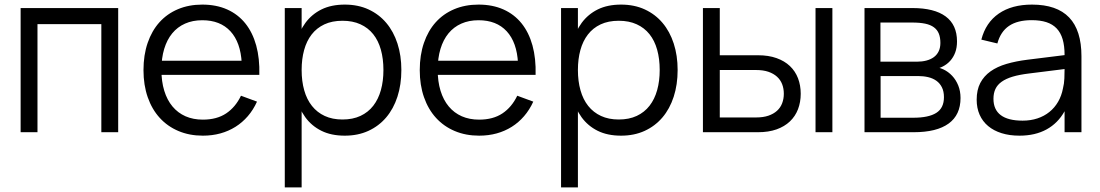

<svg xmlns="http://www.w3.org/2000/svg" viewBox="-20 -575 4783 835"><path d="M69.7 0V-540H494V0H420.7V-470H143V0Z M862.3 -54.7Q820.2 -54.7 786.8 -69.3Q753.5 -84 730.2 -111.9Q706.8 -139.8 694.4 -180.2Q682 -220.5 682 -271.5Q682 -322.3 694.1 -362.3Q706.2 -402.3 729 -430Q751.8 -457.7 784.8 -472.3Q817.8 -487 859.7 -487Q937.8 -487 982.2 -438.9Q1026.5 -390.8 1031.3 -300.7L1031.5 -249.3H1107.8Q1109.8 -320.8 1094.2 -377.4Q1078.5 -434 1046.7 -473.5Q1014.8 -513 967.7 -534Q920.5 -555 859.7 -555Q801.3 -555 754.1 -535.1Q706.8 -515.2 673.5 -478.2Q640.2 -441.2 622.1 -388.3Q604 -335.5 604 -270Q604 -205.2 622.4 -152.3Q640.8 -99.5 674.7 -62.4Q708.5 -25.3 756.1 -5.2Q803.7 15 862.3 15Q902.8 15 938.5 5.2Q974.2 -4.7 1004.1 -23.5Q1034 -42.3 1057.8 -69.8Q1081.5 -97.3 1097.7 -133L1028 -158.7Q1004.2 -109 963.5 -81.8Q922.8 -54.7 862.3 -54.7ZM1089.8 -311H669L667.2 -249.3H1107.8Z M1218.5 240V-540H1291.8V240ZM1479.5 15Q1420.3 15 1377.8 -6.2Q1335.2 -27.3 1307.6 -65.3Q1280 -103.3 1267 -155.8Q1254 -208.2 1254 -270.7Q1254 -333.8 1267.3 -386.1Q1280.7 -438.3 1308.4 -475.8Q1336.2 -513.3 1378.6 -534.2Q1421 -555 1479.5 -555Q1537.2 -555 1582.7 -534Q1628.2 -513 1659.9 -475.4Q1691.7 -437.8 1708.6 -385.5Q1725.5 -333.2 1725.5 -270.7Q1725.5 -207 1708.4 -154.3Q1691.3 -101.7 1659.4 -64.2Q1627.5 -26.7 1582 -5.8Q1536.5 15 1479.5 15ZM1469.5 -55.3Q1514.3 -55.3 1547.8 -71Q1581.3 -86.7 1603.4 -115.2Q1625.5 -143.7 1636.5 -183.2Q1647.5 -222.7 1647.5 -270.7Q1647.5 -319.3 1636.4 -358.9Q1625.3 -398.5 1603.1 -426.3Q1580.8 -454.2 1547.4 -469.4Q1514 -484.7 1469.5 -484.7Q1424 -484.7 1390.6 -469Q1357.2 -453.3 1335.2 -424.9Q1313.3 -396.5 1302.6 -357.3Q1291.8 -318.2 1291.8 -270.7Q1291.8 -221.8 1303.1 -182.1Q1314.3 -142.3 1336.8 -114.2Q1359.2 -86 1392.3 -70.7Q1425.5 -55.3 1469.5 -55.3Z M2063.8 -54.7Q2021.7 -54.7 1988.3 -69.3Q1955 -84 1931.7 -111.9Q1908.3 -139.8 1895.9 -180.2Q1883.5 -220.5 1883.5 -271.5Q1883.5 -322.3 1895.6 -362.3Q1907.7 -402.3 1930.5 -430Q1953.3 -457.7 1986.3 -472.3Q2019.3 -487 2061.2 -487Q2139.3 -487 2183.7 -438.9Q2228 -390.8 2232.8 -300.7L2233 -249.3H2309.3Q2311.3 -320.8 2295.7 -377.4Q2280 -434 2248.2 -473.5Q2216.3 -513 2169.2 -534Q2122 -555 2061.2 -555Q2002.8 -555 1955.6 -535.1Q1908.3 -515.2 1875 -478.2Q1841.7 -441.2 1823.6 -388.3Q1805.5 -335.5 1805.5 -270Q1805.5 -205.2 1823.9 -152.3Q1842.3 -99.5 1876.2 -62.4Q1910 -25.3 1957.6 -5.2Q2005.2 15 2063.8 15Q2104.3 15 2140 5.2Q2175.7 -4.7 2205.6 -23.5Q2235.5 -42.3 2259.2 -69.8Q2283 -97.3 2299.2 -133L2229.5 -158.7Q2205.7 -109 2165 -81.8Q2124.3 -54.7 2063.8 -54.7ZM2291.3 -311H1870.5L1868.7 -249.3H2309.3Z M2420 240V-540H2493.3V240ZM2681 15Q2621.8 15 2579.2 -6.2Q2536.7 -27.3 2509.1 -65.3Q2481.5 -103.3 2468.5 -155.8Q2455.5 -208.2 2455.5 -270.7Q2455.5 -333.8 2468.8 -386.1Q2482.2 -438.3 2509.9 -475.8Q2537.7 -513.3 2580.1 -534.2Q2622.5 -555 2681 -555Q2738.7 -555 2784.2 -534Q2829.7 -513 2861.4 -475.4Q2893.2 -437.8 2910.1 -385.5Q2927 -333.2 2927 -270.7Q2927 -207 2909.9 -154.3Q2892.8 -101.7 2860.9 -64.2Q2829 -26.7 2783.5 -5.8Q2738 15 2681 15ZM2671 -55.3Q2715.8 -55.3 2749.3 -71Q2782.8 -86.7 2804.9 -115.2Q2827 -143.7 2838 -183.2Q2849 -222.7 2849 -270.7Q2849 -319.3 2837.9 -358.9Q2826.8 -398.5 2804.6 -426.3Q2782.3 -454.2 2748.9 -469.4Q2715.5 -484.7 2671 -484.7Q2625.5 -484.7 2592.1 -469Q2558.7 -453.3 2536.8 -424.9Q2514.8 -396.5 2504.1 -357.3Q2493.3 -318.2 2493.3 -270.7Q2493.3 -221.8 2504.6 -182.1Q2515.8 -142.3 2538.2 -114.2Q2560.7 -86 2593.8 -70.7Q2627 -55.3 2671 -55.3Z M3526.7 0V-540H3600V0ZM3276.5 0H3037V-540H3110.3V-334.7H3276.5Q3322.3 -334.7 3357.1 -322.3Q3391.8 -310 3415.2 -287.8Q3438.7 -265.5 3450.5 -234.7Q3462.3 -203.8 3462.3 -167.3Q3462.3 -130.8 3450.5 -100Q3438.7 -69.2 3415.2 -46.9Q3391.8 -24.7 3357.1 -12.3Q3322.3 0 3276.5 0ZM3268.3 -64.2Q3299.2 -64.2 3321.8 -71.9Q3344.3 -79.7 3359.2 -93.2Q3374.2 -106.8 3381.5 -125.9Q3388.8 -145 3388.8 -167.3Q3388.8 -190 3381.5 -208.9Q3374.2 -227.8 3359.2 -241.4Q3344.3 -255 3321.8 -262.8Q3299.2 -270.5 3268.3 -270.5H3110.3V-64.2Z M3953.5 0H3739.7V-540H3947.8Q4043.3 -540 4092.7 -503.5Q4142 -467 4142 -394.8Q4142 -367.8 4134.2 -346.8Q4126.3 -325.8 4112.4 -310.4Q4098.5 -295 4079.5 -285.5Q4060.5 -276 4038 -272V-284Q4061.5 -283.3 4082.9 -273.2Q4104.3 -263 4120.9 -245.3Q4137.5 -227.7 4147.4 -203.2Q4157.3 -178.7 4157.3 -148.8Q4157.3 -75.3 4105.6 -37.7Q4053.8 0 3953.5 0ZM3951.8 -63Q4018.7 -63 4051.9 -84.1Q4085.2 -105.2 4085.2 -152.2Q4085.2 -177.5 4076.4 -195.1Q4067.7 -212.7 4052.5 -223.6Q4037.3 -234.5 4016.9 -239.4Q3996.5 -244.3 3973.2 -244.3H3809.7V-63ZM3947 -477H3809V-306.7H3967Q3989.7 -306.7 4008.6 -311.6Q4027.5 -316.5 4041.2 -326.5Q4054.8 -336.5 4062.2 -351.9Q4069.7 -367.3 4069.7 -388.3Q4069.7 -412 4062.9 -428.8Q4056.2 -445.5 4041.5 -456.3Q4026.8 -467.2 4003.6 -472.1Q3980.3 -477 3947 -477Z M4468.2 -555Q4380.2 -555 4323.6 -515.9Q4267 -476.8 4247.8 -402.7L4317.5 -386Q4331.5 -437.5 4368.2 -462.4Q4405 -487.3 4466.8 -487.3Q4503.7 -487.3 4530.8 -478.6Q4557.8 -469.8 4575.4 -451.3Q4593 -432.8 4601.4 -404.2Q4609.8 -375.7 4609.8 -335.7V-275.3Q4609.8 -257.3 4608.9 -234.2Q4608 -211 4602.8 -190.7Q4596.7 -158.5 4581.6 -132.4Q4566.5 -106.3 4543.8 -88.1Q4521.2 -69.8 4491.8 -60.1Q4462.3 -50.3 4427.2 -50.3Q4364 -50.3 4332.2 -74.3Q4300.5 -98.3 4300.5 -145.3Q4300.5 -169.7 4309 -187.9Q4317.5 -206.2 4336.2 -219.5Q4354.8 -232.8 4384 -241.6Q4413.2 -250.3 4454.3 -255.3L4625.8 -276.7L4623.3 -337L4447.7 -315.2Q4398.2 -309 4357.4 -297.1Q4316.7 -285.2 4287.8 -264.7Q4259 -244.2 4243.2 -214.1Q4227.5 -184 4227.5 -141.3Q4227.5 -105.2 4240.3 -76.1Q4253.2 -47 4277.4 -26.8Q4301.7 -6.5 4336 4.2Q4370.3 15 4413.8 15Q4481.8 15 4531.3 -12.1Q4580.8 -39.2 4609.8 -91.2V0H4683.2V-330.3Q4683.2 -443.2 4629.6 -499.1Q4576 -555 4468.2 -555Z"/></svg>

Font: Vela Sans GX ExtLt
Style: Regular
Weight: 200
Designer: Principal design: Mikhail Sharanda - project Manrope.
Design modification: Ravid Balaliev
Foundry: Mikhail Sharanda
Version: Version 1.001